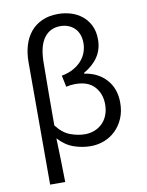

<svg xmlns="http://www.w3.org/2000/svg" viewBox="-97 -792 794 1040"><g transform="rotate(-10 300.0 -272.5)"><path d="M93 179V-495Q93 -544 105.5 -586Q118 -628 143 -658.5Q168 -689 206 -706.5Q244 -724 295 -724Q332 -724 366 -713.5Q400 -703 426.5 -681.5Q453 -660 469 -627.5Q485 -595 485 -551Q485 -497 458 -456Q431 -415 379 -385V-381Q454 -370 499 -320Q544 -270 544 -193Q544 -144 527.5 -106Q511 -68 483.5 -41.5Q456 -15 420.5 -1.5Q385 12 347 12Q300 12 254 -4Q208 -20 170 -62Q172 0 173.5 58.5Q175 117 176 179ZM327 -57Q355 -57 379.5 -66.5Q404 -76 422.5 -94Q441 -112 451.5 -138.5Q462 -165 462 -198Q462 -256 427 -295Q392 -334 321 -334Q295 -334 271 -328L258 -391Q298 -399 325.5 -415Q353 -431 370.5 -452Q388 -473 396 -497Q404 -521 404 -545Q404 -573 395.5 -594Q387 -615 372 -629Q357 -643 337.5 -650Q318 -657 296 -657Q239 -657 206.5 -613Q174 -569 173 -480Q172 -392 171.5 -306.5Q171 -221 171 -133Q206 -87 247.5 -72Q289 -57 327 -57Z"/></g></svg>

Font: Source Code Pro
Style: Regular
Weight: 400
Monospace: yes
Designer: Paul D. Hunt, Teo Tuominen
Foundry: Adobe Systems Incorporated
Version: Version 2.030;PS 1.000;hotconv 16.6.51;makeotf.lib2.5.65220